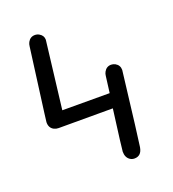

<svg xmlns="http://www.w3.org/2000/svg" viewBox="-137 -859 870 964"><g transform="rotate(-20 298.5 -377.0)"><path d="M114.3 -709.5Q115.2 -720.7 120.6 -731Q133.3 -753.9 158.2 -753.9Q170.4 -753.9 181.2 -747.6Q202.1 -735.4 202.1 -712.9Q202.1 -712.9 158.7 -351.6Q158.7 -351.6 411.6 -351.1L422.9 -439Q423.8 -450.2 429.2 -460Q441.9 -482.9 466.8 -482.9Q478 -482.9 488.8 -477.1Q510.7 -464.8 510.7 -439Q467.8 -78.6 461.9 -43.9Q461.9 -43 461.4 -41.5Q453.6 0 417 0Q403.8 0 393.1 -7.3Q372.6 -21.5 372.6 -52.2Q372.6 -63 400.4 -273.9H110.8Q98.1 -273.9 86.9 -279.3Q62.5 -292 63.5 -322.8Q63.5 -325.2 68.8 -365.7Q113.8 -703.6 114.3 -709.5Z"/></g></svg>

Font: Vibur
Style: Medium
Weight: 400
Version: Version 1.004